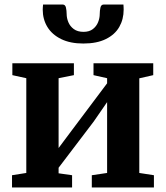

<svg xmlns="http://www.w3.org/2000/svg" viewBox="-20 -827 732 847"><path d="M33 0V-54L96 -64V-482L34.5 -495.5V-548H306V-495.5L238.5 -482V-174L296 -251L452.5 -459.5V-482L392.5 -495.5V-548H656V-495.5L594.5 -481.5V-64L659 -54V0H385V-54L452.5 -64V-376.5L393.5 -291L238.5 -87V-62.5L298 -54V0ZM256.5 -807Q268 -807 271 -793.2Q274 -779.5 274 -765.5Q274 -747.5 281.5 -729.2Q289 -711 305.5 -698.8Q322 -686.5 348.5 -686.5Q374 -686.5 389.8 -698.8Q405.5 -711 412.8 -729.2Q420 -747.5 420 -765.5Q420 -779.5 423 -793.2Q426 -807 437.5 -807H524.5Q525 -802.5 525.2 -795.8Q525.5 -789 525.5 -784.5Q525.5 -742 506.2 -708.2Q487 -674.5 447.2 -654.8Q407.5 -635 347.5 -635Q289.5 -635 249.5 -654.8Q209.5 -674.5 189 -708.2Q168.5 -742 168.5 -784.5Q168.5 -790 169 -795.8Q169.5 -801.5 170 -807Z"/></svg>

Font: Merriweather 36pt
Style: Bold
Weight: 700
Designer: Eben Sorkin
Foundry: Eben Sorkin
Version: Version 2.100